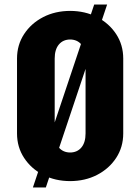

<svg xmlns="http://www.w3.org/2000/svg" viewBox="-20 -783 618 846"><path d="M357 -194V-527H523V-194ZM55 -194V-527H221V-194ZM523 -525H357Q357 -565 338.5 -587Q320 -609 288 -609V-735Q355 -735 408 -707.5Q461 -680 492 -632.5Q523 -585 523 -525ZM55 -525Q55 -585 86 -632.5Q117 -680 170 -707.5Q223 -735 290 -735V-609Q258 -609 239.5 -587Q221 -565 221 -525ZM523 -195Q523 -135 492 -87.5Q461 -40 408 -12.5Q355 15 288 15V-111Q320 -111 338.5 -133Q357 -155 357 -195ZM55 -195H221Q221 -155 239.5 -133Q258 -111 290 -111V15Q223 15 170 -12.5Q117 -40 86 -87.5Q55 -135 55 -195ZM125 43 395 -763H452L182 43Z"/></svg>

Font: Akshar Light
Style: Regular
Weight: 300
Designer: Tall Chai
Foundry: Tall Chai
Version: Version 1.100